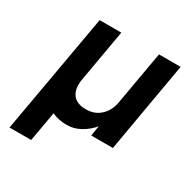

<svg xmlns="http://www.w3.org/2000/svg" viewBox="-154 -630 894 922"><g transform="rotate(30 293.5 -168.5)"><path d="M500 0H380L389 -56Q362 -24 326.5 -4.5Q291 15 252 15Q206 15 170 -2L141 163H21L138 -500H258L206 -202Q200 -152 222 -124Q244 -96 293 -96Q339 -95 371.5 -123Q404 -151 414 -198L467 -500H587Z"/></g></svg>

Font: Overused Grotesk SemiBold
Style: Italic
Weight: 600
Italic angle: -10°
Version: Version 0.003